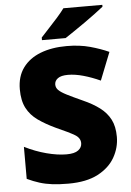

<svg xmlns="http://www.w3.org/2000/svg" viewBox="-61 -972 700 1027"><g transform="rotate(-5 288.5 -458.5)"><path d="M544 -217Q544 -159 514.5 -107Q485 -55 423.5 -22.5Q362 10 264 10Q215 10 178.5 5.5Q142 1 110 -9Q78 -19 44 -35V-207Q102 -178 161 -162.5Q220 -147 268 -147Q311 -147 331 -162Q351 -177 351 -200Q351 -228 321.5 -245.5Q292 -263 222 -294Q169 -319 130 -346.5Q91 -374 70 -414Q49 -454 49 -515Q49 -584 83 -630.5Q117 -677 177.5 -700.5Q238 -724 318 -724Q388 -724 444 -708.5Q500 -693 544 -673L485 -524Q439 -545 394.5 -557.5Q350 -570 312 -570Q275 -570 257.5 -557Q240 -544 240 -524Q240 -507 253 -494Q266 -481 296.5 -465.5Q327 -450 380 -426Q432 -403 468.5 -375.5Q505 -348 524.5 -310.5Q544 -273 544 -217ZM528 -917Q510 -903 483 -882.5Q456 -862 425 -840.5Q394 -819 365.5 -799.5Q337 -780 317 -767H190V-781Q207 -800 231 -825.5Q255 -851 279 -878Q303 -905 319 -927H528Z"/></g></svg>

Font: Noto Sans Lao Black
Style: Regular
Weight: 900
Designer: Monotype Design Team
Foundry: Monotype Imaging Inc.
Version: Version 2.003; ttfautohint (v1.8.4.7-5d5b)